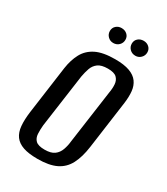

<svg xmlns="http://www.w3.org/2000/svg" viewBox="-162 -700 681 782"><g transform="rotate(30 179.0 -309.5)"><path d="M144 7Q102 7 76 -2Q50 -11 36.5 -29.5Q23 -48 20.5 -76.5Q18 -105 23 -143L54 -368Q60 -409 76.5 -439.5Q93 -470 126 -486.5Q159 -503 216 -503Q258 -503 284 -493.5Q310 -484 323 -466Q336 -448 338.5 -423.5Q341 -399 337 -368L306 -143Q299 -92 281.5 -58.5Q264 -25 231 -9Q198 7 144 7ZM150 -40Q180 -40 195.5 -51.5Q211 -63 218 -82.5Q225 -102 227 -123L262 -373Q266 -395 264.5 -413.5Q263 -432 251 -443.5Q239 -455 209 -455Q179 -455 163.5 -443.5Q148 -432 141.5 -413.5Q135 -395 131 -373L96 -123Q94 -102 95 -82.5Q96 -63 108 -51.5Q120 -40 150 -40ZM175 -556Q160 -556 149.5 -566.5Q139 -577 139 -592Q139 -607 149.5 -616.5Q160 -626 175 -626Q191 -626 201.5 -616.5Q212 -607 212 -592Q212 -577 201.5 -566.5Q191 -556 175 -556ZM279 -556Q263 -556 252.5 -566.5Q242 -577 242 -592Q242 -607 252.5 -616.5Q263 -626 279 -626Q294 -626 304.5 -616.5Q315 -607 315 -592Q315 -577 304.5 -566.5Q294 -556 279 -556Z"/></g></svg>

Font: Alumni Sans Thin Medium
Style: Italic
Weight: 500
Italic angle: -8°
Version: Version 1.016